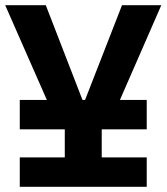

<svg xmlns="http://www.w3.org/2000/svg" viewBox="-20 -718 640 738"><path d="M56 -113H229V-221H56V-334H160L0 -698H156L297 -334H307L449 -698H600L441 -334H544V-221H371V-113H544V0H56Z"/></svg>

Font: Lilex Nerd Font
Style: Bold
Weight: 700
Designer: Mike Abbink, Paul van der Laan, Pieter van Rosmalen, Mikhael Khrustik
Foundry: Mikhael Khrustik
Version: Version 2.400; ttfautohint (v1.8.4.7-5d5b);Nerd Fonts 3.3.0